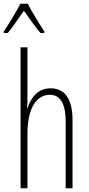

<svg xmlns="http://www.w3.org/2000/svg" viewBox="-41 -1015 479 1035"><path d="M108 -995H69C46 -951 3 -879 -21 -845V-837H1C27 -868 62 -921 88 -957C116 -918 149 -869 177 -837H198V-845C182 -869 133 -948 108 -995ZM107 -503V-760H70V0H107V-294C107 -440 161 -504 227 -504C279 -504 313 -465 313 -358V0H350V-366C350 -481 309 -539 232 -539C160 -539 124 -484 107 -432H104C107 -455 107 -472 107 -503Z"/></svg>

Font: Noto Sans ExtraCondensed ExtraLight
Style: Regular
Weight: 200
Width: 2
Designer: Monotype Design Team
Foundry: Monotype Imaging Inc.
Version: Version 2.013